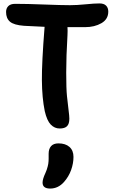

<svg xmlns="http://www.w3.org/2000/svg" viewBox="-20 -719 661 1110"><path d="M325.2 23.9Q295.4 23.9 273.4 1.2Q251.5 -21.5 238.8 -76.2Q223.1 -152.8 222.2 -254.2Q221.2 -355.5 237.8 -564Q140.1 -568.8 119.1 -569.8Q60.5 -574.2 37.8 -593.5Q15.1 -612.8 15.1 -649.9Q15.1 -670.9 28.1 -683.8Q41 -696.8 67.9 -696.8Q136.7 -696.8 235.6 -692.9Q334.5 -689 384.8 -689Q423.8 -689 474.9 -694.1Q525.9 -699.2 555.2 -699.2Q580.6 -699.2 593.3 -686.5Q606 -673.8 606 -651.9Q606 -607.9 566.4 -585Q526.9 -562 471.2 -562H370.1Q371.6 -542 370.1 -515.1Q362.8 -393.6 362.8 -299.6Q362.8 -205.6 367.2 -163.1Q371.6 -120.6 376.2 -84.5Q380.9 -48.3 380.9 -33.2Q380.9 -2.4 367.4 10.7Q354 23.9 325.2 23.9ZM270 371.1Q226.1 371.1 226.1 336.9Q226.1 316.4 242.2 282.2Q246.6 272 250 262.7Q253.4 253.4 255.6 243.9Q257.8 234.4 259 228.5Q260.3 222.7 260.7 212.4Q261.2 202.1 261.2 198.7Q261.2 195.3 261.2 183.6Q261.2 171.9 261.2 169.9Q261.2 141.6 275.4 125.7Q289.6 109.9 317.9 109.9Q358.4 109.9 381.6 130.4Q404.8 150.9 404.8 188Q404.8 225.6 391.1 263.9Q377.4 302.2 350.1 333Q316.4 371.1 270 371.1Z"/></svg>

Font: Shantell Sans Bouncy
Style: Regular
Weight: 600
Designer: Stephen Nixon, Anya Danilova, Shantell Martin
Foundry: Arrow Type
Version: Version 1.006;[9816181b4]